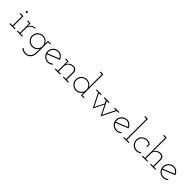

<svg xmlns="http://www.w3.org/2000/svg" viewBox="429 -2590 4680 4680"><g transform="rotate(45 2769.5 -250.0)"><path d="M219 0H35V-27H115V-348H35V-375H143V-27H219ZM155 -504Q155 -493 147 -485.5Q139 -478 129 -478Q118 -478 110 -485.5Q102 -493 102 -504Q102 -515 110 -523Q118 -531 129 -531Q139 -531 147 -523Q155 -515 155 -504Z M473 0H289V-27H367V-348H294V-375H389L391 -322Q391 -307 391.5 -300Q392 -293 392 -277Q404 -302 421 -321.5Q438 -341 461 -354Q482 -368 505.5 -375Q529 -382 554 -382L553 -355Q521 -354 493.5 -343.5Q466 -333 444 -315Q422 -296 408.5 -269.5Q395 -243 395 -212V-27H473Z M677 192 696 171Q719 195 754 208Q789 221 827 221Q860 221 889.5 207.5Q919 194 940.5 168.5Q962 143 974.5 107Q987 71 987 27V-45Q987 -59 987.5 -72.5Q988 -86 989 -100Q979 -78 963 -58.5Q947 -39 926 -25Q904 -10 877 -2Q850 6 819 6Q778 6 742.5 -9Q707 -24 680.5 -50.5Q654 -77 639 -112Q624 -147 624 -188Q624 -228 639 -264Q654 -300 680.5 -326Q707 -352 742.5 -367.5Q778 -383 819 -383Q879 -383 924 -352Q969 -321 989 -274Q989 -299 990 -324Q991 -349 993 -375H1090V-348H1015V27Q1015 79 1000.5 120Q986 161 960 189.5Q934 218 900 233.5Q866 249 828 250Q779 250 741 235.5Q703 221 677 192ZM819 -356Q783 -356 752.5 -342.5Q722 -329 700 -306Q677 -283 664.5 -252.5Q652 -222 652 -188Q652 -152 665 -122Q678 -92 701 -69Q724 -47 754 -34Q784 -21 819 -21Q854 -21 885 -34Q916 -47 939 -70Q962 -93 974.5 -123Q987 -153 987 -188Q987 -223 974 -254Q961 -285 937 -308Q914 -330 884 -343Q854 -356 819 -356Z M1487 -46Q1461 -21 1427.5 -7Q1394 7 1355 7Q1314 7 1278.5 -8.5Q1243 -24 1217 -50Q1190 -77 1175 -112Q1160 -147 1160 -188Q1160 -228 1175 -264Q1190 -300 1217 -326Q1243 -352 1278.5 -367.5Q1314 -383 1355 -383Q1385 -383 1413 -373Q1441 -363 1463 -344Q1483 -327 1499.5 -303.5Q1516 -280 1526 -251Q1444 -218 1364 -186Q1284 -154 1202 -121Q1221 -76 1262 -48.5Q1303 -21 1355 -21Q1389 -21 1418 -33Q1447 -45 1469 -67ZM1355 -356Q1314 -356 1279.5 -337.5Q1245 -319 1222 -289Q1200 -260 1191.5 -223Q1183 -186 1194 -147Q1268 -177 1342 -206.5Q1416 -236 1490 -266Q1471 -306 1435 -331Q1399 -356 1355 -356Z M1782 0H1598V-27H1676V-348H1603V-375H1698L1699 -331Q1700 -316 1700.5 -304.5Q1701 -293 1701 -277Q1721 -325 1765.5 -353.5Q1810 -382 1866 -382Q1920 -382 1951.5 -351Q1983 -320 1985 -270V-27H2062V0H1878V-27H1957V-268Q1955 -302 1931.5 -327.5Q1908 -353 1866 -355Q1833 -355 1804 -344Q1775 -333 1752.5 -314.5Q1730 -296 1717 -269.5Q1704 -243 1704 -212V-27H1782Z M2597 0H2497V-47Q2497 -61 2497.5 -74Q2498 -87 2498 -101Q2489 -79 2473 -59.5Q2457 -40 2435 -25Q2413 -10 2385.5 -1.5Q2358 7 2327 7Q2286 7 2250.5 -8.5Q2215 -24 2188.5 -50.5Q2162 -77 2147 -112Q2132 -147 2132 -188Q2132 -228 2147 -264Q2162 -300 2188.5 -326Q2215 -352 2250.5 -367.5Q2286 -383 2327 -383Q2357 -383 2384.5 -374.5Q2412 -366 2434 -351Q2456 -336 2471.5 -317Q2487 -298 2496 -276Q2496 -309 2495.5 -327Q2495 -345 2495 -379V-723H2424V-750H2523V-27H2597ZM2327 -356Q2292 -356 2261.5 -343Q2231 -330 2208 -307Q2186 -283 2173 -253Q2160 -223 2160 -188Q2160 -152 2173.5 -121.5Q2187 -91 2210 -69Q2232 -46 2262 -33.5Q2292 -21 2327 -21Q2362 -21 2392.5 -33.5Q2423 -46 2446 -69Q2469 -91 2482 -121.5Q2495 -152 2495 -188Q2495 -223 2482 -254Q2469 -285 2445 -308Q2422 -330 2392 -343Q2362 -356 2327 -356Z M3064 -249 2928 23Q2881 -71 2835 -162.5Q2789 -254 2742 -348H2667V-375H2837V-348H2771Q2811 -268 2851 -187.5Q2891 -107 2929 -31Q2960 -94 2989.5 -152.5Q3019 -211 3049 -271L3011 -348H2939V-375H3112V-348H3043Q3083 -268 3122 -189Q3161 -110 3200 -31Q3238 -111 3276.5 -189.5Q3315 -268 3356 -348H3297V-375H3451V-348H3384Q3338 -254 3292 -162.5Q3246 -71 3200 23Z M3848 -46Q3822 -21 3788.5 -7Q3755 7 3716 7Q3675 7 3639.5 -8.5Q3604 -24 3578 -50Q3551 -77 3536 -112Q3521 -147 3521 -188Q3521 -228 3536 -264Q3551 -300 3578 -326Q3604 -352 3639.5 -367.5Q3675 -383 3716 -383Q3746 -383 3774 -373Q3802 -363 3824 -344Q3844 -327 3860.5 -303.5Q3877 -280 3887 -251Q3805 -218 3725 -186Q3645 -154 3563 -121Q3582 -76 3623 -48.5Q3664 -21 3716 -21Q3750 -21 3779 -33Q3808 -45 3830 -67ZM3716 -356Q3675 -356 3640.5 -337.5Q3606 -319 3583 -289Q3561 -260 3552.5 -223Q3544 -186 3555 -147Q3629 -177 3703 -206.5Q3777 -236 3851 -266Q3832 -306 3796 -331Q3760 -356 3716 -356Z M4143 0H3959V-27H4032V-723H3960V-750H4060V-27H4143Z M4532 -36Q4506 -16 4474.5 -4.5Q4443 7 4408 7Q4367 7 4331.5 -8.5Q4296 -24 4269.5 -50.5Q4243 -77 4228 -112Q4213 -147 4213 -188Q4213 -228 4228 -264Q4243 -300 4270 -326Q4296 -352 4331.5 -367.5Q4367 -383 4408 -383Q4444 -383 4475.5 -371.5Q4507 -360 4532 -340V-247H4506V-324Q4485 -339 4460.5 -347.5Q4436 -356 4408 -356Q4373 -356 4343 -343Q4313 -330 4290 -308Q4267 -285 4254 -254Q4241 -223 4241 -188Q4241 -153 4254 -122.5Q4267 -92 4290 -69Q4313 -47 4343 -34Q4373 -21 4408 -21Q4438 -21 4465 -30.5Q4492 -40 4514 -57Z M4786 0H4602V-27H4680V-723H4607V-750H4708V-322L4705 -277Q4726 -325 4769.5 -353.5Q4813 -382 4870 -382Q4924 -382 4955.5 -351Q4987 -320 4989 -270V-27H5066V0H4882V-27H4961V-268Q4959 -302 4935.5 -327.5Q4912 -353 4870 -355Q4837 -355 4808 -344Q4779 -333 4756.5 -314.5Q4734 -296 4721 -269.5Q4708 -243 4708 -212V-27H4786Z M5463 -46Q5437 -21 5403.5 -7Q5370 7 5331 7Q5290 7 5254.5 -8.5Q5219 -24 5193 -50Q5166 -77 5151 -112Q5136 -147 5136 -188Q5136 -228 5151 -264Q5166 -300 5193 -326Q5219 -352 5254.5 -367.5Q5290 -383 5331 -383Q5361 -383 5389 -373Q5417 -363 5439 -344Q5459 -327 5475.5 -303.5Q5492 -280 5502 -251Q5420 -218 5340 -186Q5260 -154 5178 -121Q5197 -76 5238 -48.5Q5279 -21 5331 -21Q5365 -21 5394 -33Q5423 -45 5445 -67ZM5331 -356Q5290 -356 5255.5 -337.5Q5221 -319 5198 -289Q5176 -260 5167.5 -223Q5159 -186 5170 -147Q5244 -177 5318 -206.5Q5392 -236 5466 -266Q5447 -306 5411 -331Q5375 -356 5331 -356Z"/></g></svg>

Font: Josefin Slab Light
Style: Regular
Weight: 300
Designer: Santiago Orozco
Foundry: Typemade
Version: Version 2.000